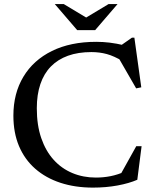

<svg xmlns="http://www.w3.org/2000/svg" viewBox="-20 -886 738 918"><path d="M438.5 -37Q475 -37 509 -43.8Q543 -50.5 579 -66.5L553 -46L631.5 -187H657L636.5 -26.5Q597.5 -9.5 542.2 0.8Q487 11 424.5 11Q339 11 269 -12Q199 -35 148.5 -79.2Q98 -123.5 71 -187.2Q44 -251 44 -333Q44 -439.5 91.8 -519Q139.5 -598.5 228.2 -642.2Q317 -686 440 -686Q472.5 -686 504 -682.2Q535.5 -678.5 578.5 -668.5L547.5 -661.5L611 -706H622.5L655.5 -468.5L631 -463.5L540.5 -620.5L567.5 -593Q525.5 -618 490.8 -627.5Q456 -637 417 -637Q353.5 -637 305 -619.5Q256.5 -602 223.2 -568Q190 -534 173 -483.8Q156 -433.5 156 -368.5Q156 -287.5 177.2 -225.8Q198.5 -164 236.5 -122Q274.5 -80 326.2 -58.5Q378 -37 438.5 -37ZM401.5 -796.5H382.5L499 -866.5H542L435 -742H349L242 -866.5H285Z"/></svg>

Font: Newsreader 24pt Medium
Style: Regular
Weight: 500
Designer: Hugues Gentile
Foundry: Production Type
Version: Version 1.003